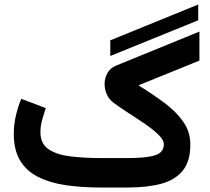

<svg xmlns="http://www.w3.org/2000/svg" viewBox="-20 -836 936 856"><path d="M471.7 -586.4V-656.2L863.8 -815.9V-745.6ZM550.8 0H427.2Q341.8 0 271 -10.7Q200.2 -21.5 148.7 -47.9Q97.2 -74.2 69.3 -120.8Q41.5 -167.5 41.5 -239.3Q41.5 -281.2 51 -321.3Q60.5 -361.3 74.7 -395.5L184.1 -354Q176.3 -331.5 168.2 -302.5Q160.2 -273.4 160.2 -246.6Q160.2 -196.3 195.3 -171.6Q230.5 -147 291 -139.2Q351.6 -131.3 427.2 -131.3H550.3Q631.8 -131.3 671.1 -143.6Q710.4 -155.8 710.4 -192.9Q710.4 -211.9 686.8 -235.1Q663.1 -258.3 627.2 -283Q591.3 -307.6 553.2 -332Q515.1 -356.4 486.3 -377.9Q466.8 -392.1 456.5 -414.8Q446.3 -437.5 446.3 -461.4Q446.3 -487.3 459 -510.3Q471.7 -533.2 497.6 -543.5L869.1 -695.3V-565.9L597.2 -455.6Q660.6 -416.5 713.1 -377.4Q765.6 -338.4 797.1 -293.2Q828.6 -248 828.6 -190.9Q828.6 -117.2 794.9 -75.4Q761.2 -33.7 699 -16.8Q636.7 0 550.8 0Z"/></svg>

Font: Vazirmatn RD FD
Style: Bold
Weight: 700
Designer: Saber Rastikerdar
Foundry: Saber Rastikerdar
Version: Version 33.003